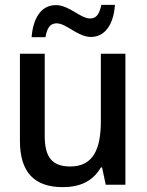

<svg xmlns="http://www.w3.org/2000/svg" viewBox="-20 -760 603 790"><path d="M110 -607H167C174 -645 186 -664 213 -664C253 -664 300 -608 354 -608C410 -608 447 -656 453 -740H397C389 -704 378 -684 351 -684C310 -684 265 -739 210 -739C147 -739 116 -682 110 -607ZM238 10C309 10 362 -14 395 -71H400L415 0H496V-539H395V-262C395 -144 362 -75 269 -75C193 -75 164 -115 164 -201V-539H62V-180C62 -53 120 10 238 10Z"/></svg>

Font: Noto Sans Mono SemiCondensed Medium
Style: Regular
Weight: 500
Width: 4
Designer: Monotype Design Team
Foundry: Monotype Imaging Inc.
Version: Version 2.014